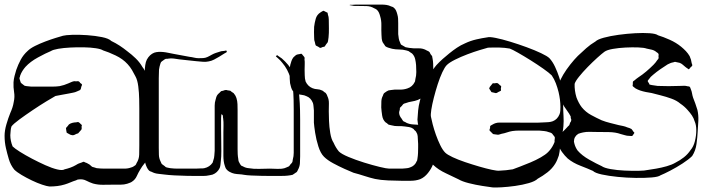

<svg xmlns="http://www.w3.org/2000/svg" viewBox="-26 -736 3083 838"><path d="M257 69Q241 74 224 76Q207 78 190 78Q179 77 158 70Q137 63 113 51.5Q89 40 68 27.5Q47 15 36 4Q20 -16 12.5 -41.5Q5 -67 0 -89Q-6 -115 -6 -143Q-6 -166 2 -193.5Q10 -221 19 -243Q24 -254 28 -266Q32 -278 34 -291Q39 -313 35.5 -334Q32 -355 33 -377Q34 -391 37.5 -404.5Q41 -418 45 -431Q53 -454 64.5 -475.5Q76 -497 95 -514Q106 -525 127 -535.5Q148 -546 172 -555Q196 -564 217 -570.5Q238 -577 249 -580Q260 -583 289.5 -584Q319 -585 354.5 -582.5Q390 -580 419.5 -574Q449 -568 460 -557Q479 -548 496.5 -536.5Q514 -525 530 -512Q549 -498 566.5 -481Q584 -464 596 -443Q609 -428 615 -399.5Q621 -371 623.5 -342.5Q626 -314 626 -299V-108Q626 -94 625.5 -79Q625 -64 620 -50Q615 -35 604.5 -22.5Q594 -10 586 4Q578 17 571 32.5Q564 48 550 57Q546 60 540 62Q534 64 529 66Q516 70 500 70Q484 70 470 70Q448 70 425 70.5Q402 71 380 65Q365 60 350.5 52.5Q336 45 319 47Q315 47 312 48Q309 49 306 51Q293 55 281.5 60Q270 65 257 69ZM565 -403Q558 -417 550 -430.5Q542 -444 531 -456Q510 -479 478.5 -494Q447 -509 424 -516Q415 -522 392 -525.5Q369 -529 339.5 -529.5Q310 -530 280.5 -528.5Q251 -527 228 -523Q205 -519 196 -513Q174 -504 140 -485.5Q106 -467 85 -444Q78 -436 72 -426.5Q66 -417 62 -406Q62 -404 61 -401Q60 -398 59 -396Q59 -392 60.5 -388Q62 -384 63 -381Q63 -380 63.5 -378Q64 -376 68 -372Q71 -370 74.5 -367Q78 -364 81 -362Q87 -360 95.5 -359.5Q104 -359 110 -358H173Q188 -358 203.5 -358Q219 -358 234 -360Q244 -362 253.5 -365Q263 -368 272 -372Q277 -374 283.5 -377Q290 -380 295 -381Q297 -382 300 -381.5Q303 -381 306 -381Q308 -381 311.5 -381.5Q315 -382 317 -381Q322 -379 324 -374Q326 -373 329 -370.5Q332 -368 332 -366Q332 -365 331 -362.5Q330 -360 329 -358Q328 -356 327.5 -351.5Q327 -347 325 -345Q323 -342 318 -340.5Q313 -339 310 -337Q302 -333 292.5 -331.5Q283 -330 275 -328Q260 -325 245 -322.5Q230 -320 216 -317Q205 -311 177 -294Q149 -277 117 -255.5Q85 -234 58.5 -214.5Q32 -195 24 -184Q21 -175 20.5 -165.5Q20 -156 19 -146Q19 -122 29 -97Q38 -88 61 -73.5Q84 -59 113.5 -43.5Q143 -28 172 -15Q201 -2 224 3.5Q247 9 256 3Q269 0 281.5 -4.5Q294 -9 306 -16Q312 -20 318 -22.5Q324 -25 331 -27Q333 -28 335.5 -29Q338 -30 339 -30Q341 -30 343 -28.5Q345 -27 346 -27Q350 -26 353 -24.5Q356 -23 359 -21Q364 -19 368 -15Q372 -11 376 -8Q381 -7 386.5 -5Q392 -3 396 -2Q405 -1 414 -0.5Q423 0 431 0H487Q501 0 517 0Q533 0 546 -5Q555 -7 565 -15Q568 -18 570 -24Q581 -41 581.5 -61.5Q582 -82 582 -101V-261Q582 -276 581.5 -303.5Q581 -331 577.5 -359Q574 -387 565 -403ZM281 -148 270 -154Q269 -155 267.5 -155.5Q266 -156 265 -157Q264 -159 264 -162.5Q264 -166 263 -168L262 -177Q263 -179 265 -181Q267 -183 268 -184Q272 -190 275 -193Q282 -198 290.5 -200Q299 -202 306 -202Q308 -202 311.5 -203Q315 -204 316 -203Q319 -202 322 -199Q325 -196 327 -194Q328 -193 329 -192.5Q330 -192 331 -190Q332 -188 330 -184Q330 -182 330.5 -177.5Q331 -173 329 -170Q328 -169 326 -166.5Q324 -164 322 -162L315 -154Q312 -153 308.5 -152Q305 -151 302 -149Q300 -148 298 -147Q296 -146 294 -146Q290 -145 281 -148Z M1284 -214V-54Q1284 -38 1283 -23Q1282 -8 1274 6Q1273 8 1272 10.5Q1271 13 1269 15Q1268 16 1265 17.5Q1262 19 1260 21L1251 27Q1249 28 1246 28Q1243 28 1241 29Q1229 31 1217 31.5Q1205 32 1193 32Q1182 32 1161 32Q1140 32 1116 31.5Q1092 31 1071 30Q1050 29 1039 27Q1029 25 1018.5 24.5Q1008 24 997 22Q987 20 976 14Q965 8 959 -2Q958 -4 957.5 -6Q957 -8 956 -10Q952 -21 950.5 -32.5Q949 -44 949 -56V-157Q949 -172 949.5 -188Q950 -204 948 -219Q947 -222 947 -228Q947 -234 944 -235Q941 -238 940 -237Q940 -237 940 -235Q940 -231 939.5 -228Q939 -225 939 -221V-173Q939 -158 939.5 -131Q940 -104 940 -77Q940 -50 938 -35Q937 -28 936.5 -19.5Q936 -11 933 -3Q923 18 902 26Q899 27 895.5 27.5Q892 28 888 29Q875 32 860.5 32Q846 32 832 32Q817 32 790 31.5Q763 31 736 29.5Q709 28 694 26Q679 24 664 22.5Q649 21 636 14Q629 12 625 9Q619 3 615 -5.5Q611 -14 609 -21Q603 -42 604 -65Q605 -88 605 -109V-357Q605 -374 605 -391.5Q605 -409 606 -426Q606 -438 608 -452Q610 -466 615 -476Q627 -498 647 -506Q656 -509 666 -509.5Q676 -510 686 -509Q697 -508 708.5 -505.5Q720 -503 731 -501L801 -488Q811 -487 821 -484.5Q831 -482 841 -482Q851 -482 860.5 -482.5Q870 -483 879 -487Q884 -489 889 -492Q894 -495 898 -497Q907 -502 916 -505Q925 -508 935 -511Q940 -513 944.5 -513Q949 -513 954 -514Q955 -514 958 -515Q961 -516 962 -515Q963 -515 963.5 -512Q964 -509 964 -509Q963 -508 959.5 -506Q956 -504 954 -503L930 -488Q920 -482 908.5 -476Q897 -470 885 -468Q872 -465 858 -466.5Q844 -468 830 -469Q811 -471 792.5 -473Q774 -475 756 -477Q744 -479 732 -480.5Q720 -482 708 -480Q705 -479 701.5 -479.5Q698 -480 695 -478Q693 -477 690.5 -475.5Q688 -474 686 -472Q684 -471 681.5 -469Q679 -467 677 -465Q676 -464 675.5 -462Q675 -460 674 -458Q672 -451 670.5 -445.5Q669 -440 668 -432Q667 -414 667 -395Q667 -376 667 -358V-91Q667 -76 667.5 -60.5Q668 -45 675 -31Q676 -29 677 -26.5Q678 -24 679 -22Q681 -19 684.5 -17Q688 -15 690 -13Q692 -12 694 -10Q696 -8 697 -7Q701 -5 707 -4Q713 -3 717 -2Q725 -1 733.5 -0.5Q742 0 749 0H805Q816 0 828 0Q840 0 851 -1Q855 -1 858.5 -1Q862 -1 866 -2Q889 -7 902 -26L905 -36Q909 -47 909.5 -57.5Q910 -68 911 -78V-248Q911 -261 911 -275Q911 -289 915 -301Q916 -306 918 -312Q920 -318 923 -322Q927 -327 932 -331Q934 -333 935.5 -334.5Q937 -336 938 -337Q940 -339 943 -339Q946 -339 948 -340Q950 -341 953 -342Q956 -343 958 -343Q962 -344 966 -342Q969 -341 972.5 -341Q976 -341 979 -340Q981 -339 982.5 -337.5Q984 -336 985 -335Q988 -333 991.5 -331Q995 -329 996 -326Q999 -323 1002 -317.5Q1005 -312 1006 -308Q1010 -295 1010.5 -281.5Q1011 -268 1011 -255V-85Q1011 -74 1011.5 -63.5Q1012 -53 1014 -42Q1014 -37 1016 -31Q1018 -27 1021 -21.5Q1024 -16 1027 -13L1034 -10Q1046 -3 1059 -2Q1082 2 1106 1Q1130 0 1152 0Q1167 0 1184 1Q1201 2 1216 -2Q1220 -4 1226 -6Q1232 -8 1235 -10Q1237 -12 1239 -14.5Q1241 -17 1242 -19Q1244 -21 1246 -23Q1248 -25 1249 -27Q1251 -30 1251 -33.5Q1251 -37 1252 -40Q1256 -54 1256 -69Q1256 -84 1256 -98V-256Q1256 -271 1255.5 -299Q1255 -327 1252 -354.5Q1249 -382 1241 -397Q1230 -434 1206 -462Q1202 -467 1197 -472.5Q1192 -478 1187 -482L1178 -490Q1178 -491 1180.5 -493Q1183 -495 1183 -495Q1185 -495 1186 -494Q1187 -493 1188 -492Q1192 -489 1196 -486.5Q1200 -484 1204 -481Q1219 -468 1231.5 -453Q1244 -438 1253 -420Q1264 -409 1270.5 -380.5Q1277 -352 1280 -318Q1283 -284 1283.5 -255Q1284 -226 1284 -214Z M1869 -37Q1868 -33 1867 -28.5Q1866 -24 1864 -19Q1857 0 1842 19Q1827 38 1808 46Q1789 53 1767 53Q1745 53 1725 53Q1703 53 1668.5 51.5Q1634 50 1611 45Q1589 40 1564.5 32Q1540 24 1517 18Q1502 12 1477.5 1Q1453 -10 1428 -23.5Q1403 -37 1388 -52Q1373 -67 1363.5 -97Q1354 -127 1349.5 -156.5Q1345 -186 1344 -201V-254Q1343 -262 1342.5 -270.5Q1342 -279 1340 -286Q1331 -309 1312 -316Q1302 -321 1291 -322Q1280 -323 1270 -327Q1267 -328 1264 -330.5Q1261 -333 1259 -334Q1258 -336 1256 -337Q1254 -338 1252 -339Q1247 -346 1244.5 -355Q1242 -364 1240 -373Q1239 -383 1238.5 -393Q1238 -403 1238 -413Q1238 -423 1238.5 -433Q1239 -443 1241 -453Q1243 -461 1246 -469.5Q1249 -478 1254 -485Q1257 -488 1262 -492.5Q1267 -497 1271 -498Q1273 -499 1276 -499Q1279 -499 1282 -500Q1283 -500 1286 -501Q1289 -502 1290 -501Q1292 -500 1292.5 -499Q1293 -498 1294 -497Q1296 -494 1299 -491Q1302 -488 1303 -485Q1304 -484 1303.5 -481.5Q1303 -479 1303 -477Q1304 -472 1304 -466.5Q1304 -461 1304 -456Q1303 -432 1304 -408Q1304 -401 1305 -393.5Q1306 -386 1308 -380Q1318 -359 1338 -351Q1348 -347 1359 -346.5Q1370 -346 1380 -341Q1383 -340 1385.5 -337.5Q1388 -335 1391 -333Q1396 -331 1397 -328Q1399 -326 1400.5 -322.5Q1402 -319 1403 -316Q1410 -302 1409.5 -284Q1409 -266 1409 -250Q1409 -235 1410 -208.5Q1411 -182 1415.5 -155Q1420 -128 1430 -113Q1439 -92 1453 -75Q1464 -64 1495 -51Q1526 -38 1563 -26.5Q1600 -15 1631 -7.5Q1662 0 1673 0H1729Q1737 -1 1746.5 -1.5Q1756 -2 1763 -5Q1785 -12 1793 -33Q1795 -35 1795 -38Q1795 -41 1796 -44Q1798 -56 1798.5 -68Q1799 -80 1799 -92Q1799 -100 1799 -108Q1799 -116 1798 -124Q1798 -132 1797 -142Q1796 -152 1791 -159Q1790 -162 1787 -164.5Q1784 -167 1782 -169Q1781 -171 1779.5 -172.5Q1778 -174 1776 -175Q1769 -180 1759 -181.5Q1749 -183 1741 -184Q1727 -186 1712 -185.5Q1697 -185 1683 -189Q1680 -190 1676.5 -190.5Q1673 -191 1670 -192Q1667 -194 1664 -197Q1661 -200 1658 -201Q1645 -212 1642 -231.5Q1639 -251 1638 -267Q1638 -280 1638.5 -293.5Q1639 -307 1645 -318Q1647 -325 1650 -329Q1652 -331 1654 -332Q1656 -333 1657 -334Q1659 -336 1662 -337.5Q1665 -339 1667 -340Q1670 -342 1673.5 -342Q1677 -342 1680 -343Q1697 -346 1716 -345Q1735 -344 1752 -350Q1774 -357 1784 -378Q1786 -381 1786 -384.5Q1786 -388 1787 -391Q1791 -406 1791 -421.5Q1791 -437 1790 -452Q1789 -465 1786 -478Q1783 -491 1774 -501Q1771 -504 1767 -506L1757 -513Q1755 -514 1752 -514.5Q1749 -515 1747 -516Q1732 -520 1716.5 -520Q1701 -520 1686 -523Q1679 -525 1670 -527.5Q1661 -530 1655 -535Q1654 -537 1653 -539Q1652 -541 1650 -543Q1649 -545 1647 -547.5Q1645 -550 1644 -552Q1641 -559 1640 -568Q1639 -577 1639 -584Q1638 -604 1638.5 -625.5Q1639 -647 1633 -666Q1631 -674 1627.5 -681.5Q1624 -689 1618 -694Q1616 -696 1612.5 -697.5Q1609 -699 1607 -700Q1592 -709 1574 -709.5Q1556 -710 1539 -710Q1532 -710 1524.5 -710Q1517 -710 1510 -712Q1508 -712 1506 -712.5Q1504 -713 1499 -714Q1500 -715 1502 -715H1511Q1520 -716 1528.5 -716Q1537 -716 1546 -716H1639Q1650 -716 1660.5 -714.5Q1671 -713 1681 -708Q1684 -707 1687 -706Q1690 -705 1692 -703Q1699 -698 1702.5 -690Q1706 -682 1708 -674Q1711 -664 1711.5 -654.5Q1712 -645 1712 -635V-587Q1713 -577 1714.5 -568Q1716 -559 1720 -551Q1721 -549 1722 -546Q1723 -543 1725 -541Q1726 -540 1728.5 -539Q1731 -538 1732 -537Q1735 -536 1738 -533.5Q1741 -531 1744 -530Q1748 -529 1752 -528.5Q1756 -528 1760 -527Q1780 -524 1800 -525Q1820 -526 1838 -515Q1844 -513 1847 -510Q1849 -509 1850.5 -505.5Q1852 -502 1853 -500L1860 -491Q1861 -488 1861 -485Q1861 -482 1862 -480Q1864 -470 1864.5 -459Q1865 -448 1865 -437Q1865 -424 1864.5 -410.5Q1864 -397 1861 -383Q1857 -363 1845.5 -343.5Q1834 -324 1817 -312Q1813 -308 1808 -305Q1803 -302 1798 -300Q1785 -295 1771.5 -293Q1758 -291 1745 -286Q1743 -285 1740 -284.5Q1737 -284 1735 -282Q1733 -281 1731.5 -278.5Q1730 -276 1728 -274L1720 -266Q1719 -264 1719 -261.5Q1719 -259 1719 -257Q1718 -254 1717 -251Q1716 -248 1716 -245Q1716 -231 1727 -218Q1729 -215 1731 -211.5Q1733 -208 1736 -206Q1738 -205 1741 -204Q1744 -203 1746 -201Q1760 -194 1775.5 -193Q1791 -192 1806 -191Q1815 -190 1824.5 -189Q1834 -188 1841 -184Q1843 -183 1845 -182Q1847 -181 1848 -180Q1850 -179 1853.5 -176.5Q1857 -174 1859 -172Q1862 -167 1864 -162Q1872 -148 1872.5 -131Q1873 -114 1873 -99V-77Q1873 -68 1872 -58Q1871 -48 1869 -37ZM1345 -619Q1347 -636 1352 -654Q1357 -672 1373 -682Q1375 -683 1378.5 -685.5Q1382 -688 1385 -689Q1387 -689 1391.5 -686.5Q1396 -684 1398 -683Q1400 -682 1401 -682Q1402 -682 1403 -681Q1405 -677 1405 -673Q1407 -667 1408 -662Q1409 -657 1409 -651Q1409 -632 1409.5 -612.5Q1410 -593 1408 -573Q1407 -569 1406.5 -562.5Q1406 -556 1404 -551L1397 -542Q1396 -541 1394.5 -538Q1393 -535 1391 -533Q1390 -532 1386 -531.5Q1382 -531 1380 -530Q1379 -529 1376.5 -528Q1374 -527 1372 -527Q1370 -527 1367.5 -529Q1365 -531 1363 -532Q1361 -533 1358 -534.5Q1355 -536 1353 -537Q1351 -539 1350 -544Q1349 -549 1348 -553Q1346 -558 1345.5 -563Q1345 -568 1345 -574Q1344 -594 1345 -619Z M2413 -57Q2410 -48 2406 -38.5Q2402 -29 2397 -21Q2384 0 2363.5 16Q2343 32 2321 44Q2310 55 2282.5 63Q2255 71 2222.5 75.5Q2190 80 2162.5 81.5Q2135 83 2124 82Q2109 80 2079.5 75.5Q2050 71 2020.5 63.5Q1991 56 1976 47Q1954 36 1920.5 20.5Q1887 5 1864 -17Q1853 -28 1841 -55.5Q1829 -83 1819 -115.5Q1809 -148 1802.5 -175.5Q1796 -203 1796 -214Q1797 -234 1799 -254Q1801 -274 1806 -293Q1810 -310 1815.5 -327.5Q1821 -345 1828 -361Q1838 -384 1850 -408Q1862 -432 1879 -452Q1892 -466 1906 -478.5Q1920 -491 1935 -503Q1951 -516 1968 -527.5Q1985 -539 2004 -547Q2027 -558 2053 -564Q2079 -570 2101 -573Q2110 -576 2137.5 -570.5Q2165 -565 2201 -554Q2237 -543 2272.5 -530Q2308 -517 2335.5 -504Q2363 -491 2372 -482Q2386 -467 2396.5 -444.5Q2407 -422 2414.5 -399Q2422 -376 2426 -361Q2430 -340 2430.5 -318.5Q2431 -297 2432 -275Q2432 -253 2433.5 -230Q2435 -207 2433 -184Q2432 -168 2427.5 -152.5Q2423 -137 2421 -120Q2419 -105 2418 -89.5Q2417 -74 2413 -57ZM2104 -528Q2093 -525 2068 -517.5Q2043 -510 2014 -499Q1985 -488 1960 -475.5Q1935 -463 1924 -452Q1915 -443 1904.5 -420.5Q1894 -398 1884.5 -368.5Q1875 -339 1867.5 -309.5Q1860 -280 1856.5 -257.5Q1853 -235 1855 -226Q1857 -215 1862.5 -193.5Q1868 -172 1876.5 -148Q1885 -124 1895.5 -102.5Q1906 -81 1917 -70Q1926 -61 1949.5 -50Q1973 -39 2004 -28.5Q2035 -18 2066 -9Q2097 0 2120.5 5Q2144 10 2153 9Q2182 8 2212 3Q2223 -1 2244 -9Q2265 -17 2289 -27Q2313 -37 2334 -49Q2355 -61 2366 -72Q2381 -87 2390 -106Q2391 -108 2392 -110.5Q2393 -113 2394 -115Q2395 -118 2394.5 -121Q2394 -124 2395 -127Q2395 -129 2395.5 -132.5Q2396 -136 2395 -138Q2394 -140 2392 -142.5Q2390 -145 2388 -147Q2387 -149 2385 -151.5Q2383 -154 2381 -155Q2378 -157 2370 -159Q2360 -163 2349.5 -164Q2339 -165 2328 -166H2264Q2251 -166 2237.5 -166Q2224 -166 2210 -164Q2198 -162 2186.5 -158Q2175 -154 2163 -152Q2159 -151 2155 -149.5Q2151 -148 2147 -148Q2143 -148 2139 -149Q2135 -150 2131 -150Q2130 -151 2128.5 -150.5Q2127 -150 2126 -151Q2124 -153 2121.5 -155.5Q2119 -158 2117 -160Q2116 -161 2114 -163Q2112 -165 2111 -166Q2110 -168 2111 -172Q2112 -176 2113 -177Q2113 -179 2113 -182Q2113 -185 2114 -186Q2115 -188 2118.5 -189.5Q2122 -191 2123 -192Q2137 -201 2154 -201Q2171 -201 2187 -201Q2198 -201 2220.5 -201Q2243 -201 2269.5 -200.5Q2296 -200 2318.5 -200.5Q2341 -201 2352 -202Q2360 -202 2369.5 -203Q2379 -204 2387 -207Q2407 -215 2416 -237Q2419 -244 2419.5 -253Q2420 -262 2420 -269Q2420 -300 2412 -334Q2407 -354 2400 -372.5Q2393 -391 2382 -407Q2371 -418 2345.5 -436Q2320 -454 2290.5 -472.5Q2261 -491 2235.5 -505.5Q2210 -520 2199 -524Q2177 -528 2153 -528.5Q2129 -529 2104 -528ZM2112 -357 2121 -368Q2122 -369 2122.5 -370Q2123 -371 2124 -372Q2126 -373 2130 -372.5Q2134 -372 2136 -373Q2138 -373 2141 -373.5Q2144 -374 2145 -373Q2148 -372 2151 -369Q2154 -366 2156 -364Q2160 -362 2161 -360Q2162 -359 2161 -355Q2160 -351 2160 -349Q2160 -348 2160.5 -345Q2161 -342 2160 -340Q2159 -339 2155.5 -337.5Q2152 -336 2150 -335Q2148 -334 2145 -332Q2142 -330 2140 -330Q2139 -329 2136.5 -330Q2134 -331 2132 -331Q2130 -332 2125.5 -332.5Q2121 -333 2119 -334Q2117 -336 2115.5 -339.5Q2114 -343 2112 -345Q2111 -347 2110 -348Q2109 -349 2109 -350Q2109 -351 2112 -357Z M3019 -160Q3018 -138 3014 -108Q3010 -78 2995 -55Q2980 -40 2953 -22.5Q2926 -5 2899 9Q2872 23 2857 29Q2848 36 2818.5 38.5Q2789 41 2749.5 40.5Q2710 40 2670 36Q2630 32 2600.5 25.5Q2571 19 2562 10Q2540 0 2507.5 -12.5Q2475 -25 2452 -44Q2439 -56 2427 -72.5Q2415 -89 2410.5 -107Q2406 -125 2414 -140Q2419 -151 2429.5 -160.5Q2440 -170 2448 -179Q2450 -182 2453 -184.5Q2456 -187 2458 -189Q2460 -192 2462 -200Q2464 -202 2465.5 -205Q2467 -208 2467 -210Q2468 -212 2467 -215.5Q2466 -219 2465 -221Q2465 -223 2465 -226Q2465 -229 2463 -231Q2462 -234 2458 -240Q2453 -248 2447 -256Q2441 -264 2436 -272Q2423 -295 2417 -323Q2411 -351 2415 -373Q2419 -388 2432.5 -410.5Q2446 -433 2463.5 -455Q2481 -477 2496 -492Q2514 -509 2532.5 -525.5Q2551 -542 2573 -555Q2582 -564 2609.5 -571.5Q2637 -579 2673.5 -584Q2710 -589 2746 -591Q2782 -593 2809.5 -591Q2837 -589 2846 -582Q2869 -575 2897 -562.5Q2925 -550 2947 -532Q2958 -523 2967.5 -513Q2977 -503 2984 -491Q2991 -476 2993 -460Q2994 -458 2995 -454.5Q2996 -451 2995 -449Q2994 -447 2991.5 -445Q2989 -443 2987 -441Q2986 -440 2984 -437Q2982 -434 2980 -434Q2979 -433 2978 -434.5Q2977 -436 2975 -437Q2972 -439 2969 -441Q2966 -443 2964 -445Q2959 -449 2954 -453.5Q2949 -458 2944 -460Q2941 -462 2937 -462.5Q2933 -463 2930 -464Q2924 -466 2921 -466Q2917 -466 2913 -464Q2906 -463 2900 -460.5Q2894 -458 2888 -455Q2872 -445 2855.5 -433.5Q2839 -422 2825 -410Q2813 -401 2806 -390Q2805 -389 2803 -386.5Q2801 -384 2801 -383Q2801 -379 2805 -375Q2806 -374 2807 -371.5Q2808 -369 2809 -367Q2810 -366 2813 -366Q2816 -366 2817 -365Q2824 -364 2830.5 -363Q2837 -362 2844 -361Q2893 -359 2941 -361Q2949 -361 2957 -361.5Q2965 -362 2973 -360Q2975 -359 2979 -359Q2983 -359 2984 -357Q2986 -356 2987 -352.5Q2988 -349 2989 -347Q2993 -338 2994.5 -328.5Q2996 -319 2999 -310Q3004 -297 3009 -283.5Q3014 -270 3018 -256Q3023 -234 3022 -209.5Q3021 -185 3019 -160ZM2975 -256Q2968 -264 2960 -271Q2952 -278 2943 -284Q2928 -297 2904.5 -305.5Q2881 -314 2857 -320Q2833 -326 2818 -330Q2805 -332 2792.5 -334.5Q2780 -337 2768 -341Q2763 -343 2758 -345Q2753 -347 2748 -350Q2746 -352 2741.5 -355Q2737 -358 2735 -361L2736 -369Q2736 -371 2736 -375Q2736 -379 2737 -380Q2738 -382 2740 -383Q2742 -384 2743 -385Q2748 -389 2752 -392.5Q2756 -396 2761 -399Q2778 -410 2794.5 -424Q2811 -438 2826 -453Q2836 -463 2843 -474Q2848 -479 2848 -481Q2849 -483 2848.5 -485.5Q2848 -488 2848 -489Q2848 -491 2848.5 -495Q2849 -499 2848 -501Q2847 -503 2844.5 -505Q2842 -507 2840 -508Q2831 -516 2819 -519Q2807 -522 2796 -524Q2785 -528 2759.5 -529Q2734 -530 2704 -528.5Q2674 -527 2648.5 -522.5Q2623 -518 2612 -510Q2601 -502 2580.5 -483.5Q2560 -465 2538.5 -443Q2517 -421 2501 -401Q2485 -381 2482 -370Q2481 -341 2490 -311Q2494 -300 2500 -288.5Q2506 -277 2513 -268Q2530 -247 2554 -234Q2578 -221 2600 -211Q2618 -204 2636.5 -199.5Q2655 -195 2674 -190Q2684 -188 2693.5 -186Q2703 -184 2712 -180Q2717 -179 2721.5 -177Q2726 -175 2730 -173Q2732 -171 2734.5 -167.5Q2737 -164 2738 -162Q2739 -161 2741 -159Q2743 -157 2743 -156Q2743 -155 2740 -151.5Q2737 -148 2734 -143Q2732 -142 2727 -142.5Q2722 -143 2720 -143Q2710 -143 2701 -146Q2692 -149 2683 -151Q2661 -159 2631 -159.5Q2601 -160 2578 -160Q2563 -160 2548 -160.5Q2533 -161 2519 -158Q2515 -157 2508.5 -155.5Q2502 -154 2498 -152Q2479 -140 2479 -118Q2479 -115 2481 -109Q2483 -101 2486.5 -93.5Q2490 -86 2495 -79Q2514 -57 2546 -39Q2578 -21 2600 -11Q2611 -3 2639 2Q2667 7 2700 8.5Q2733 10 2761 9.5Q2789 9 2800 6Q2815 4 2838 0Q2861 -4 2884 -10.5Q2907 -17 2922 -26Q2942 -36 2959 -49.5Q2976 -63 2988 -81Q3001 -96 3007 -120Q3013 -144 3013 -167.5Q3013 -191 3006 -206Q3002 -220 2994 -232Q2986 -244 2975 -256Z"/></svg>

Font: Rubik Vinyl
Style: Regular
Weight: 400
Designer: Hubert and Fischer, NaN
Foundry: Hubert and Fischer, NaN
Version: Version 2.200